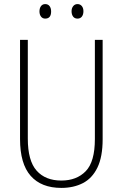

<svg xmlns="http://www.w3.org/2000/svg" viewBox="-20 -909 600 939"><path d="M482 -228Q482 -142 456.5 -89.5Q431 -37 385.5 -13.5Q340 10 280 10Q182 10 130 -49Q78 -108 78 -229V-714H116V-231Q116 -123 159 -74.5Q202 -26 280 -26Q355 -26 399.5 -72Q444 -118 444 -229V-714H482ZM173 -853Q173 -869 180.5 -879Q188 -889 201 -889Q215 -889 222.5 -879Q230 -869 230 -853Q230 -818 201 -818Q188 -818 180.5 -828Q173 -838 173 -853ZM330 -854Q330 -869 338 -879Q346 -889 359 -889Q372 -889 380 -879.5Q388 -870 388 -854Q388 -838 380.5 -828Q373 -818 359 -818Q345 -818 337.5 -828Q330 -838 330 -854Z"/></svg>

Font: Noto Sans Thai Cond ExtLt
Style: Regular
Weight: 200
Width: 3
Designer: Monotype Design Team
Foundry: Monotype Imaging Inc.
Version: Version 2.002; ttfautohint (v1.8.4.7-5d5b)